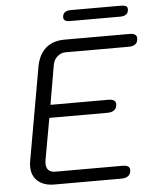

<svg xmlns="http://www.w3.org/2000/svg" viewBox="-57 -889 755 937"><g transform="rotate(-5 320.5 -420.5)"><path d="M61 -96Q61 -113 63 -122L144 -580Q155 -639 190 -669.5Q225 -700 283 -700H601Q636 -700 636 -676Q636 -638 591 -638H282Q259 -638 241 -622Q223 -606 219 -580L186 -389H471Q487 -389 496.5 -383Q506 -377 506 -365Q506 -346 494 -336Q482 -326 460 -326H175L138 -120Q137 -115 137 -105Q137 -85 148 -73.5Q159 -62 181 -62H511Q546 -62 546 -39Q546 -20 534 -10Q522 0 500 0H171Q120 0 90.5 -26Q61 -52 61 -96ZM285 -808Q285 -841 326 -841H571Q586 -841 594.5 -837Q603 -833 603 -821Q603 -788 562 -788H317Q285 -788 285 -808Z"/></g></svg>

Font: Kodchasan
Style: Italic
Weight: 400
Italic angle: -10°
Version: Version 1.000; ttfautohint (v1.6)